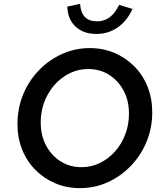

<svg xmlns="http://www.w3.org/2000/svg" viewBox="-20 -959 836 990"><path d="M392 11Q323 11 264.5 -14Q206 -39 162 -83.5Q118 -128 94 -188.5Q70 -249 70 -320Q70 -400 99 -471Q128 -542 180 -596Q232 -650 299.5 -680.5Q367 -711 443 -711Q512 -711 570.5 -686Q629 -661 673 -616.5Q717 -572 741 -511.5Q765 -451 765 -380Q765 -300 736 -229Q707 -158 655 -104Q603 -50 536 -19.5Q469 11 392 11ZM400 -97Q451 -97 495 -118.5Q539 -140 573 -178Q607 -216 626 -266Q645 -316 645 -373Q645 -440 617.5 -491.5Q590 -543 543 -573Q496 -603 436 -603Q368 -603 312 -565.5Q256 -528 223 -465.5Q190 -403 190 -327Q190 -261 217.5 -209Q245 -157 292.5 -127Q340 -97 400 -97ZM477 -784Q410 -784 369.5 -822Q329 -860 327 -925L393 -939Q399 -849 480 -849Q555 -849 594 -934L663 -913Q636 -852 587.5 -818Q539 -784 477 -784Z"/></svg>

Font: Red Hat Text Medium
Style: Italic
Weight: 500
Italic angle: -12°
Designer: Pentagram, MCKL
Foundry: Pentagram, MCKL
Version: Version 1.023; ttfautohint (v1.8.3)